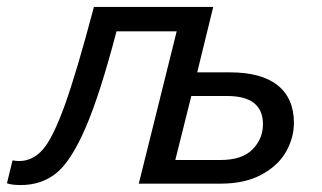

<svg xmlns="http://www.w3.org/2000/svg" viewBox="-77 -528 925 552"><path d="M584 -320Q675 -320 721.5 -282.5Q768 -245 768 -175Q768 -132 745.5 -92Q723 -52 675 -26Q627 0 557 0H322L431 -438H258Q210 -255 168.5 -159.5Q127 -64 84.5 -30Q42 4 -17 4Q-43 4 -57 -1L-41 -67Q-31 -65 -22 -65Q17 -65 46 -98Q75 -131 109 -225Q143 -319 193 -508H536L490 -320ZM427 -68H557Q619 -68 649 -98.5Q679 -129 679 -171Q679 -252 576 -252H473Z"/></svg>

Font: CST
Style: Italic
Weight: 400
Italic angle: -14°
Version: Version 1.00